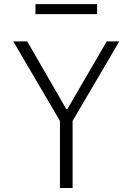

<svg xmlns="http://www.w3.org/2000/svg" viewBox="-20 -936 660 956"><path d="M341.5 0V-334L574 -730H511.5L315.5 -393H310L115.5 -730H46L278.5 -334V0ZM463.5 -915.5H156.5V-865.5H463.5Z"/></svg>

Font: Monaspace Neon ExtraLight
Style: Regular
Weight: 200
Designer: Riley Cran & the Lettermatic Team
Foundry: Lettermatic
Version: Version 1.200 (Monaspace Neon)